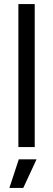

<svg xmlns="http://www.w3.org/2000/svg" viewBox="-20 -720 260 940"><path d="M70 0V-700H150V0ZM26 200 72 60H159L94 200Z"/></svg>

Font: Figtree
Style: Regular
Weight: 400
Designer: Erik Kennedy
Foundry: Erik Kennedy
Version: Version 2.002